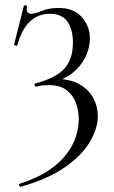

<svg xmlns="http://www.w3.org/2000/svg" viewBox="-20 -429 429 724"><path d="M59 275Q55 276 52.5 270.5Q50 265 54 264Q120 243 163 214Q206 185 231.5 151Q257 117 267 83.5Q277 50 277 20Q277 -12 266 -41.5Q255 -71 230.5 -89.5Q206 -108 165 -108Q153 -108 141 -107Q129 -106 116 -102Q113 -101 111 -107Q109 -113 112 -114Q192 -135 223.5 -171Q255 -207 255 -268Q255 -317 234.5 -347Q214 -377 168 -377Q125 -377 94 -349Q63 -321 45 -258Q44 -256 38 -257Q32 -258 33 -261L70 -407Q72 -410 77.5 -408.5Q83 -407 82 -405Q78 -388 84 -382.5Q90 -377 97 -377Q112 -377 138 -388Q164 -399 201 -399Q259 -399 289 -364Q319 -329 319 -285Q319 -248 302 -213.5Q285 -179 253 -153.5Q221 -128 176 -119L191 -132Q245 -131 280 -111Q315 -91 332 -59Q349 -27 349 9Q349 55 318.5 106.5Q288 158 223.5 202.5Q159 247 59 275Z"/></svg>

Font: Cormorant Light
Style: Regular
Weight: 400
Version: Version 4.000